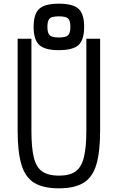

<svg xmlns="http://www.w3.org/2000/svg" viewBox="-20 -1011 640 1045"><path d="M300 14Q216 14 167 -15.5Q118 -45 97 -114Q76 -183 76 -300V-800H151V-300Q151 -206 164.5 -152.5Q178 -99 211 -77Q244 -55 300 -55Q358 -55 390 -77Q422 -99 436 -152.5Q450 -206 450 -300V-800H525V-300Q525 -183 504 -114Q483 -45 434 -15.5Q385 14 300 14ZM300 -738Q224 -738 193.5 -766.5Q163 -795 163 -865Q163 -935 193.5 -963Q224 -991 300 -991Q377 -991 407.5 -963Q438 -935 438 -865Q438 -794 407.5 -766Q377 -738 300 -738ZM300 -807Q338 -807 350.5 -819Q363 -831 363 -865Q363 -899 350.5 -910.5Q338 -922 300 -922Q263 -922 250.5 -910.5Q238 -899 238 -865Q238 -831 250.5 -819Q263 -807 300 -807Z"/></svg>

Font: Victor Mono
Style: Regular
Weight: 400
Monospace: yes
Designer: Rune Bjørnerås
Version: Version 1.561;gftools[0.9.30]